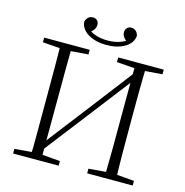

<svg xmlns="http://www.w3.org/2000/svg" viewBox="-129 -1037 1114 1157"><g transform="rotate(15 428.5 -458.5)"><path d="M429 -777Q361 -777 315 -804.5Q269 -832 264 -878Q270 -898 281.5 -907.5Q293 -917 311 -917Q325 -917 335.5 -907Q346 -897 346 -879Q346 -862 334.5 -847Q323 -832 303 -823L296 -854Q317 -829 351.5 -817Q386 -805 429 -805Q471 -805 506 -817Q541 -829 562 -854L555 -823Q535 -832 523.5 -847Q512 -862 512 -879Q512 -897 523 -907Q534 -917 547 -917Q564 -917 576 -907.5Q588 -898 593 -878Q589 -832 543 -804.5Q497 -777 429 -777ZM162 0Q164 -83 164 -166Q164 -249 164 -333V-390Q164 -474 164 -557.5Q164 -641 162 -723H232Q231 -641 230.5 -557.5Q230 -474 230 -390L229 0ZM625 0Q627 -83 627.5 -167Q628 -251 628 -340L629 -723H696Q693 -641 692.5 -557.5Q692 -474 692 -390V-333Q692 -249 692.5 -166Q693 -83 696 0ZM56 0V-29L188 -40H206L340 -29V0ZM56 -694V-723H340V-694L206 -684H188ZM518 0V-29L651 -40H670L802 -29V0ZM518 -694V-723H802V-694L670 -684H651ZM199 -38 189 -88H198L428 -386L658 -686L670 -635H660L428 -334Z"/></g></svg>

Font: Noto Serif HK
Style: Regular
Weight: 200
Designer: Ryoko NISHIZUKA 西塚涼子 (kana & ideographs); Frank Grießhammer (Latin, Greek & Cyrillic); Wenlong ZHANG 张文龙 (bopomofo); San
Foundry: Adobe
Version: Version 2.001;hotconv 1.1.0;makeotfexe 2.6.0